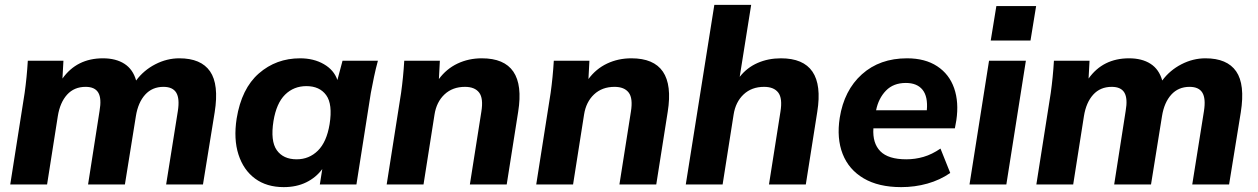

<svg xmlns="http://www.w3.org/2000/svg" viewBox="-20 -756 5157 787"><path d="M22 0 81 -375Q90 -439 94 -507H240L236 -434Q295 -517 402 -517Q455 -517 490 -494.5Q525 -472 538 -426Q569 -468 616.5 -492.5Q664 -517 715 -517Q804 -517 841 -463.5Q878 -410 860 -296L812 0H661L709 -301Q717 -352 702.5 -376Q688 -400 650 -400Q604 -400 575 -368Q546 -336 537 -280L492 0H341L388 -301Q397 -352 383 -376Q369 -400 331 -400Q284 -400 255 -368Q226 -336 217 -280L173 0Z M1143 11Q1073 11 1025.5 -24Q978 -59 957.5 -122.5Q937 -186 950 -270Q970 -393 1041 -455Q1112 -517 1210 -517Q1266 -517 1307.5 -493Q1349 -469 1363 -428L1384 -507H1529Q1520 -474 1513 -440.5Q1506 -407 1500 -375L1441 0H1291L1301 -63Q1275 -28 1235 -8.5Q1195 11 1143 11ZM1196 -103Q1247 -103 1283 -138.5Q1319 -174 1331 -247Q1344 -329 1317 -366Q1290 -403 1236 -403Q1184 -403 1148.5 -368Q1113 -333 1101 -260Q1088 -178 1114.5 -140.5Q1141 -103 1196 -103Z M1565 0 1624 -375Q1633 -439 1637 -507H1783L1779 -432Q1810 -474 1855.5 -495.5Q1901 -517 1955 -517Q2139 -517 2104 -298L2057 0H1906L1953 -298Q1962 -353 1944 -376.5Q1926 -400 1886 -400Q1835 -400 1802 -369Q1769 -338 1761 -286L1716 0Z M2178 0 2237 -375Q2246 -439 2250 -507H2396L2392 -432Q2423 -474 2468.5 -495.5Q2514 -517 2568 -517Q2752 -517 2717 -298L2670 0H2519L2566 -298Q2575 -353 2557 -376.5Q2539 -400 2499 -400Q2448 -400 2415 -369Q2382 -338 2374 -286L2329 0Z M2791 0 2908 -736H3059L3012 -441Q3042 -479 3085.5 -498Q3129 -517 3181 -517Q3365 -517 3330 -298L3283 0H3132L3179 -298Q3188 -353 3170 -376.5Q3152 -400 3112 -400Q3061 -400 3028 -369Q2995 -338 2987 -286L2942 0Z M3674 11Q3581 11 3520 -25Q3459 -61 3434 -125Q3409 -189 3422 -273Q3440 -386 3513 -451.5Q3586 -517 3698 -517Q3772 -517 3821.5 -484.5Q3871 -452 3891 -394.5Q3911 -337 3900 -263L3894 -230H3560Q3556 -169 3588.5 -136Q3621 -103 3695 -103Q3731 -103 3765.5 -113Q3800 -123 3835 -147L3875 -47Q3833 -18 3781.5 -3.5Q3730 11 3674 11ZM3693 -416Q3642 -416 3611.5 -384.5Q3581 -353 3571 -304H3779Q3784 -360 3761.5 -388Q3739 -416 3693 -416Z M4041 -590 4064 -731H4227L4204 -590ZM3954 0 4034 -507H4185L4105 0Z M4228 0 4287 -375Q4296 -439 4300 -507H4446L4442 -434Q4501 -517 4608 -517Q4661 -517 4696 -494.5Q4731 -472 4744 -426Q4775 -468 4822.5 -492.5Q4870 -517 4921 -517Q5010 -517 5047 -463.5Q5084 -410 5066 -296L5018 0H4867L4915 -301Q4923 -352 4908.5 -376Q4894 -400 4856 -400Q4810 -400 4781 -368Q4752 -336 4743 -280L4698 0H4547L4594 -301Q4603 -352 4589 -376Q4575 -400 4537 -400Q4490 -400 4461 -368Q4432 -336 4423 -280L4379 0Z"/></svg>

Font: Winston
Style: Bold Italic
Weight: 700
Italic angle: -9°
Designer: Original fonts by Vernon Adams / Changes by Cristiano Sobral
Foundry: Original fonts by Vernon Adams / Changes by Cristiano Sobral
Version: Version 2.503;July 17, 2020;FontCreator 13.0.0.2655 64-bit